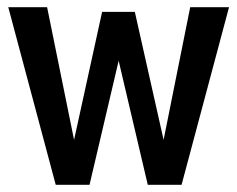

<svg xmlns="http://www.w3.org/2000/svg" viewBox="-20 -514 660 534"><path d="M3 -494H111L186 -125L264 -481H355L435 -125L509 -494H617L485 0H391L310 -345L229 0H135Z"/></svg>

Font: Cabin Condensed Medium
Style: Regular
Weight: 500
Width: 3
Version: Version 2.001